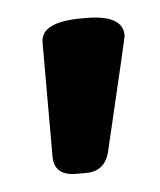

<svg xmlns="http://www.w3.org/2000/svg" viewBox="-32 -731 246 296"><g transform="rotate(-5 91.5 -583.0)"><path d="M111 -702Q168 -702 168 -670Q168 -667 127 -494Q120 -464 90 -464H75Q41 -464 41 -494V-670Q41 -702 104 -702Z"/></g></svg>

Font: Asap
Style: Bold Italic
Weight: 700
Italic angle: -6°
Designer: Pablo Cosgaya
Foundry: Pablo Cosgaya
Version: Version 1.007;PS 001.007;hotconv 1.0.70;makeotf.lib2.5.58329